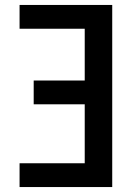

<svg xmlns="http://www.w3.org/2000/svg" viewBox="-20 -755 540 775"><path d="M59 0V-96H322V-334H116V-430H322V-639H59V-735H433V0Z"/></svg>

Font: Iosevka Term
Style: Bold
Weight: 700
Monospace: yes
Designer: Belleve Invis
Foundry: Belleve Invis
Version: Version 30.0.1